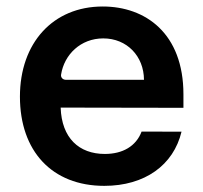

<svg xmlns="http://www.w3.org/2000/svg" viewBox="-20 -573 637 603"><path d="M302.6 -552.6C146.3 -552.6 42.6 -437.9 42.6 -269.5C42.6 -98.7 143.1 10.7 307.5 10.7C434.7 10.7 524.9 -54.3 550.1 -159.4L424.7 -159.8C407.3 -113.6 365.1 -89.5 309.3 -89.5C228 -89.5 173.7 -139.6 170.5 -235.1L556.1 -234.4V-276.6C556.1 -468.4 436.8 -552.6 302.6 -552.6ZM432.2 -322.4H186.8C177.6 -322.4 170.1 -329.5 171.9 -339.1C181.8 -401.6 233.3 -452.4 304.3 -452.4C378.6 -452.4 431.8 -396.7 432.2 -322.4Z"/></svg>

Font: RA Gorm Semi Bold
Style: Regular
Weight: 600
Designer: Rasmus Andersson
Foundry: rsms
Version: Version 3.000;hotconv 1.0.109;makeotfexe 2.5.65596